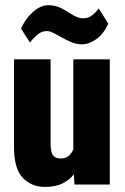

<svg xmlns="http://www.w3.org/2000/svg" viewBox="-20 -714 482 743"><path d="M34.2 -144.5Q34.2 -62 67.6 -26.4Q101.1 9.3 153.8 9.3Q196.3 9.3 223.6 -5.1Q251 -19.5 264.6 -38.1H266.1L268.1 0H404.8V-484.4H263.7V-135.7Q256.3 -119.1 244.9 -109.9Q233.4 -100.6 214.8 -100.6Q194.3 -100.6 185.1 -112.8Q175.8 -125 175.8 -159.2V-484.4H34.2ZM61.5 -603 96.2 -549.3Q105 -562.5 122.6 -578.1Q140.1 -593.8 160.6 -593.8Q172.9 -593.8 187.7 -586.2Q202.6 -578.6 218.8 -569.3Q232.9 -561 253.9 -551.8Q274.9 -542.5 296.9 -542.5Q324.7 -542.5 353 -562.7Q381.3 -583 398.9 -622.6L361.8 -681.6Q351.1 -665.5 335.9 -654.3Q320.8 -643.1 302.7 -643.1Q285.6 -643.1 268.6 -652.3Q251.5 -661.6 236.3 -671.4Q219.2 -682.6 202.4 -688.2Q185.5 -693.8 166.5 -693.8Q136.7 -693.8 106.9 -667Q77.1 -640.1 61.5 -603Z"/></svg>

Font: Roboto Flex
Style: wght 700 wdth 25 opsz 34 GRAD 0.00 slnt 0.00 XTRA 468 XOPQ 96 YOPQ 79 YTLC 514 YTUC 712 YTAS 750 YTDE -203.00 YTFI 738
Weight: 700
Width: 1
Designer: Berlow after Robertson
Foundry: Google
Version: Version 3.100